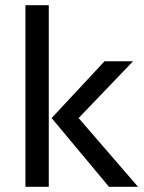

<svg xmlns="http://www.w3.org/2000/svg" viewBox="-20 -720 554 740"><path d="M78 -700H168V0H78ZM179 -265 383 -484H493L283 -265L512 0H400Z"/></svg>

Font: Play
Style: Regular
Weight: 400
Designer: Jonas Hecksher (Cyrillic expansion: Cyreal)
Foundry: Jonas Hecksher, Playtype, e-types AS
Version: Version 2.101; ttfautohint (v1.5.65-e2d9)